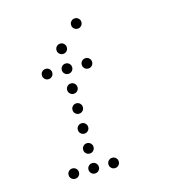

<svg xmlns="http://www.w3.org/2000/svg" viewBox="-112 -865 823 931"><g transform="rotate(-15 300.0 -400.0)"><path d="M349 -776Q339 -776 331.5 -768.5Q324 -761 324 -751V-749Q324 -739 331.5 -731.5Q339 -724 349 -724H351Q361 -724 368.5 -731.5Q376 -739 376 -749V-751Q376 -761 368.5 -768.5Q361 -776 351 -776ZM249 -676Q239 -676 231.5 -668.5Q224 -661 224 -651V-649Q224 -639 231.5 -631.5Q239 -624 249 -624H251Q261 -624 268.5 -631.5Q276 -639 276 -649V-651Q276 -661 268.5 -668.5Q261 -676 251 -676ZM149 -576Q139 -576 131.5 -568.5Q124 -561 124 -551V-549Q124 -539 131.5 -531.5Q139 -524 149 -524H151Q161 -524 168.5 -531.5Q176 -539 176 -549V-551Q176 -561 168.5 -568.5Q161 -576 151 -576ZM249 -576Q239 -576 231.5 -568.5Q224 -561 224 -551V-549Q224 -539 231.5 -531.5Q239 -524 249 -524H251Q261 -524 268.5 -531.5Q276 -539 276 -549V-551Q276 -561 268.5 -568.5Q261 -576 251 -576ZM349 -576Q339 -576 331.5 -568.5Q324 -561 324 -551V-549Q324 -539 331.5 -531.5Q339 -524 349 -524H351Q361 -524 368.5 -531.5Q376 -539 376 -549V-551Q376 -561 368.5 -568.5Q361 -576 351 -576ZM249 -476Q239 -476 231.5 -468.5Q224 -461 224 -451V-449Q224 -439 231.5 -431.5Q239 -424 249 -424H251Q261 -424 268.5 -431.5Q276 -439 276 -449V-451Q276 -461 268.5 -468.5Q261 -476 251 -476ZM249 -376Q239 -376 231.5 -368.5Q224 -361 224 -351V-349Q224 -339 231.5 -331.5Q239 -324 249 -324H251Q261 -324 268.5 -331.5Q276 -339 276 -349V-351Q276 -361 268.5 -368.5Q261 -376 251 -376ZM249 -276Q239 -276 231.5 -268.5Q224 -261 224 -251V-249Q224 -239 231.5 -231.5Q239 -224 249 -224H251Q261 -224 268.5 -231.5Q276 -239 276 -249V-251Q276 -261 268.5 -268.5Q261 -276 251 -276ZM249 -176Q239 -176 231.5 -168.5Q224 -161 224 -151V-149Q224 -139 231.5 -131.5Q239 -124 249 -124H251Q261 -124 268.5 -131.5Q276 -139 276 -149V-151Q276 -161 268.5 -168.5Q261 -176 251 -176ZM149 -76Q139 -76 131.5 -68.5Q124 -61 124 -51V-49Q124 -39 131.5 -31.5Q139 -24 149 -24H151Q161 -24 168.5 -31.5Q176 -39 176 -49V-51Q176 -61 168.5 -68.5Q161 -76 151 -76ZM249 -76Q239 -76 231.5 -68.5Q224 -61 224 -51V-49Q224 -39 231.5 -31.5Q239 -24 249 -24H251Q261 -24 268.5 -31.5Q276 -39 276 -49V-51Q276 -61 268.5 -68.5Q261 -76 251 -76ZM349 -76Q339 -76 331.5 -68.5Q324 -61 324 -51V-49Q324 -39 331.5 -31.5Q339 -24 349 -24H351Q361 -24 368.5 -31.5Q376 -39 376 -49V-51Q376 -61 368.5 -68.5Q361 -76 351 -76Z"/></g></svg>

Font: Doto Rounded
Style: Regular
Weight: 400
Monospace: yes
Version: Version 1.000